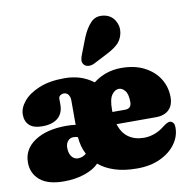

<svg xmlns="http://www.w3.org/2000/svg" viewBox="-80 -791 891 882"><g transform="rotate(-10 365.5 -350.0)"><path d="M697.5 -286.5Q697.5 -248.5 676 -227.8Q654.5 -207 615.5 -207H431.5Q444.5 -164.5 474 -144Q503.5 -123.5 545.5 -123.5Q570 -123.5 594.5 -132.2Q619 -141 640 -158Q663 -176 674 -175.5Q682 -175 688.8 -168.2Q695.5 -161.5 695.5 -145.5Q696 -105 670.8 -69.5Q645.5 -34 599.2 -12Q553 10 490 10Q431 10 386.5 -4.2Q342 -18.5 312 -44Q290.5 -20.5 247 -5.2Q203.5 10 148 10Q74.5 10 37.2 -21.5Q0 -53 0 -104Q0 -166.5 55.5 -203Q111 -239.5 202.5 -239.5Q228 -239.5 246 -236.5V-351Q246 -367 238.2 -377.5Q230.5 -388 217.5 -388Q208 -388 200.5 -382.5Q193 -377 193 -368V-339.5Q193 -300 167.5 -278.2Q142 -256.5 94.5 -256.5Q54 -256.5 34.5 -274.8Q15 -293 15 -325Q15 -355.5 39.8 -385.8Q64.5 -416 113 -436.2Q161.5 -456.5 232 -456.5Q269.5 -456.5 302.5 -446.5Q335.5 -436.5 366.5 -413.5Q423.5 -457.5 497 -457.5Q560 -457.5 605 -434Q650 -410.5 673.8 -371.8Q697.5 -333 697.5 -286.5ZM422.5 -276.5Q422.5 -271 422.5 -265.5H482Q511.5 -265.5 511.5 -296Q511.5 -333 498.5 -349Q485.5 -365 470 -365Q451.5 -365 437 -345Q422.5 -325 422.5 -276.5ZM189.5 -139Q189.5 -113.5 201 -98.2Q212.5 -83 231 -83Q242.5 -83 252 -87.2Q261.5 -91.5 269 -97.5Q250 -133.5 246.5 -179Q238 -182.5 225.5 -182.5Q209.5 -182.5 199.5 -170.2Q189.5 -158 189.5 -139ZM359 -623.5Q376.5 -666 400.2 -690.5Q424 -715 462 -708Q494.5 -702 510.8 -675.2Q527 -648.5 522 -619Q517 -590 499.5 -571Q482 -552 445 -533L379 -499Q366.5 -492.5 352.8 -493Q339 -493.5 331 -502.5Q322 -513 323.8 -525.8Q325.5 -538.5 331.5 -552.5Z"/></g></svg>

Font: Fraunces 144pt SuperSoft Black
Style: Regular
Weight: 900
Version: Version 1.000;[b76b70a41]